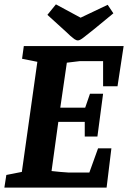

<svg xmlns="http://www.w3.org/2000/svg" viewBox="-33 -859 586 879"><path d="M184 -791 223 -839 336 -778 460 -837 486 -798 396 -724Q368 -702 350.5 -688Q333 -674 324 -674Q316 -674 307.5 -680Q299 -686 289.5 -694.5Q280 -703 271 -712ZM-4 -58 67 -72 138 -576 68 -590 76 -648H533L505 -464H439V-579H331L273 -572L243 -366H357L379 -430H439L413 -234H355V-301H234L203 -76Q222 -74 242 -72Q262 -70 282 -69H376L416 -180H477L455 0H-13Z"/></svg>

Font: Faustina VF Beta
Style: Italic
Weight: 400
Italic angle: -8°
Designer: Alfonso Garcia
Foundry: Omnibus-Type
Version: Version 1.006